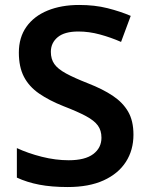

<svg xmlns="http://www.w3.org/2000/svg" viewBox="-20 -744 600 774"><path d="M518 -201Q518 -139 487.5 -91.5Q457 -44 398 -17Q339 10 253 10Q188 10 138.5 0.5Q89 -9 48 -28V-147Q93 -126 148.5 -112Q204 -98 257 -98Q323 -98 356 -123Q389 -148 389 -189Q389 -218 374.5 -238Q360 -258 326.5 -276Q293 -294 236 -316Q178 -339 137.5 -367Q97 -395 76.5 -434.5Q56 -474 56 -532Q56 -593 86.5 -636Q117 -679 172 -701.5Q227 -724 299 -724Q362 -724 413.5 -711Q465 -698 507 -680L468 -575Q427 -593 383 -605Q339 -617 296 -617Q240 -617 212.5 -594Q185 -571 185 -535Q185 -506 199 -486Q213 -466 246 -448Q279 -430 335 -408Q394 -385 434.5 -358Q475 -331 496.5 -294Q518 -257 518 -201Z"/></svg>

Font: Noto Sans Canadian Aboriginal SemiBold
Style: Regular
Weight: 600
Designer: Monotype Design Team, Typotheque's Kevin King
Foundry: Monotype Imaging Inc.
Version: Version 2.004; ttfautohint (v1.8.4.7-5d5b)